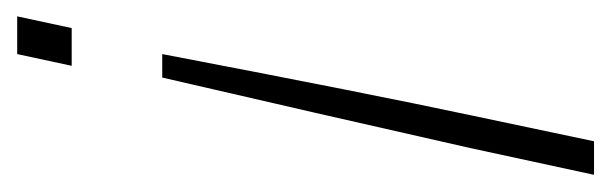

<svg xmlns="http://www.w3.org/2000/svg" viewBox="-308 -280 728 229"><g transform="rotate(-90 56.5 -166.0)"><path d="M92 -445 106 -510H151L137 -445ZM78 -337H106Q58 -86 33 31L2 178H-38L-6 30Q36 -156 78 -337Z"/></g></svg>

Font: Saira Ultra Condensed Thin
Style: Italic
Weight: 100
Width: 1
Italic angle: -12°
Designer: Hector Gatti with collaboration of the Omnibus-Type team
Foundry: Omnibus-Type
Version: Version 1.001; ttfautohint (v1.8)